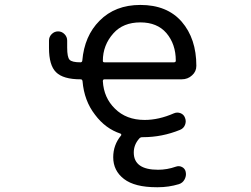

<svg xmlns="http://www.w3.org/2000/svg" viewBox="-20 -578 1040 794"><path d="M312.5 -320.3Q319.3 -320.3 320.3 -327.1Q329.1 -429.7 391.6 -492.2Q456.1 -557.6 560.5 -557.6Q670.9 -557.6 731.4 -488.3Q792 -418 792 -305.7Q792 -282.2 774.4 -266.6Q756.8 -250 731.4 -250H412.1Q405.3 -250 405.3 -242.2Q409.2 -173.8 455.1 -128.9Q502 -82 578.1 -82Q636.7 -82 699.2 -109.4Q712.9 -115.2 726.6 -109.9Q740.2 -104.5 745.1 -90.8Q751 -76.2 745.1 -61.5Q739.3 -46.9 724.6 -41Q650.4 -10.7 571.3 -10.7H568.4Q560.5 -10.7 555.7 -4.9Q533.2 20.5 533.2 52.7Q533.2 124 633.8 124Q670.9 124 707 111.3Q720.7 106.4 732.9 112.8Q745.1 119.1 748 132.8Q749 137.7 749 141.6Q749 153.3 743.2 164.1Q735.4 178.7 719.7 183.6Q677.7 196.3 632.8 196.3Q629.9 196.3 627.9 196.3Q537.1 196.3 492.7 162.1Q448.2 127.9 448.2 72.3Q448.2 21.5 480.5 -17.6Q482.4 -19.5 481.4 -22Q480.5 -24.4 478.5 -25.4Q416 -45.9 373 -103.5Q328.1 -161.1 321.3 -242.2Q320.3 -250 313.5 -250Q241.2 -250 211.9 -279.3Q182.6 -307.6 182.6 -379.9V-410.2Q182.6 -425.8 193.8 -437Q205.1 -448.2 220.2 -448.2Q235.4 -448.2 246.6 -437Q257.8 -425.8 257.8 -410.2V-380.9Q257.8 -341.8 267.6 -331.1Q277.3 -320.3 312.5 -320.3ZM699.2 -320.3Q707 -320.3 707 -327.1Q707 -395.5 668 -441.4Q629.9 -485.4 560.5 -485.4Q489.3 -485.4 449.2 -440.4Q405.3 -391.6 405.3 -326.2Q405.3 -320.3 412.1 -320.3Z"/></svg>

Font: Rounded Mgen+ 1mn regular
Style: Regular
Weight: 400
Designer: [Source Han Sans]
Ryoko NISHIZUKA  (kana & ideographs); Paul D. Hunt (Latin, Greek & Cyrillic); Wenlong ZHANG  (bopomofo
Version: Version 1.059.20150602